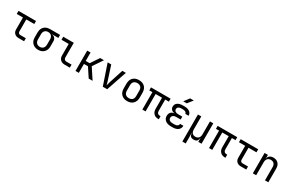

<svg xmlns="http://www.w3.org/2000/svg" viewBox="214 -2548 6773 4490"><g transform="rotate(30 3600.0 -302.5)"><path d="M365 0Q297 0 256 -39.5Q215 -79 215 -145V-468H47V-550H520V-468H305V-145Q305 -117 321.5 -99.5Q338 -82 365 -82H515V0Z M897 10Q833 10 785.5 -16.5Q738 -43 711.5 -90Q685 -137 685 -200V-340Q685 -403 711.5 -450.5Q738 -498 785.5 -524Q833 -550 897 -550H1170V-468H1001V-465Q1051 -461 1080 -427.5Q1109 -394 1109 -340V-200Q1109 -137 1082.5 -90Q1056 -43 1008.5 -16.5Q961 10 897 10ZM897 -70Q954 -70 986.5 -105Q1019 -140 1019 -200V-340Q1019 -400 986.5 -435Q954 -470 897 -470Q840 -470 807.5 -435Q775 -400 775 -340V-200Q775 -140 807.5 -105Q840 -70 897 -70Z M1610 0Q1537 0 1493.5 -42.5Q1450 -85 1450 -155V-468H1255V-550H1540V-155Q1540 -121 1559 -101.5Q1578 -82 1610 -82H1750V0Z M1903 0V-550H1993V-323H2100L2252 -550H2355L2177 -286L2365 0H2260L2101 -241H1993V0Z M2641 0 2454 -550H2551L2671 -180Q2682 -147 2690 -116.5Q2698 -86 2702 -69Q2707 -86 2714 -116.5Q2721 -147 2731 -180L2851 -550H2946L2759 0Z M3300 8Q3201 8 3142.5 -50Q3084 -108 3084 -212V-338Q3084 -443 3142 -500.5Q3200 -558 3300 -558Q3400 -558 3458 -500.5Q3516 -443 3516 -338V-212Q3516 -108 3457.5 -50Q3399 8 3300 8ZM3300 -72Q3359 -72 3392.5 -105Q3426 -138 3426 -202V-348Q3426 -412 3392.5 -445Q3359 -478 3300 -478Q3242 -478 3208 -445Q3174 -412 3174 -348V-202Q3174 -138 3208 -105Q3242 -72 3300 -72Z M4136 5Q4060 5 4014.5 -43Q3969 -91 3969 -170V-470H3796V0H3709V-470H3625V-550H4154V-470H4055V-164Q4055 -123 4075.5 -101Q4096 -79 4131 -79H4155V5Z M4534 7H4481Q4386 7 4330.5 -37.5Q4275 -82 4275 -157Q4275 -217 4308 -255Q4341 -293 4401 -297V-301Q4351 -305 4319.5 -336.5Q4288 -368 4288 -414Q4288 -483 4340.5 -520Q4393 -557 4483 -557H4530Q4616 -557 4667 -518.5Q4718 -480 4719 -415H4629Q4628 -444 4601 -461Q4574 -478 4530 -478H4483Q4437 -478 4409.5 -457.5Q4382 -437 4382 -402Q4382 -366 4409.5 -345Q4437 -324 4484 -324H4601V-246H4481Q4429 -246 4399 -222.5Q4369 -199 4369 -158Q4369 -119 4399 -96.5Q4429 -74 4481 -74H4534Q4583 -74 4611.5 -95Q4640 -116 4640 -151H4730Q4730 -78 4677 -35.5Q4624 7 4534 7ZM4440 -645 4546 -785H4646L4535 -645Z M4893 180V-550H4983V-200Q4983 -138 5013 -103Q5043 -68 5098 -68Q5154 -68 5185.5 -103Q5217 -138 5217 -200V-550H5307V0H5219V-105H5216Q5213 -52 5186 -21Q5159 10 5097 10Q5035 10 5011 -21Q4987 -52 4984 -105H4981L4983 20V180Z M5936 5Q5860 5 5814.5 -43Q5769 -91 5769 -170V-470H5596V0H5509V-470H5425V-550H5954V-470H5855V-164Q5855 -123 5875.5 -101Q5896 -79 5931 -79H5955V5Z M6365 0Q6297 0 6256 -39.5Q6215 -79 6215 -145V-468H6047V-550H6520V-468H6305V-145Q6305 -117 6321.5 -99.5Q6338 -82 6365 -82H6515V0Z M6692 0V-550H6782V-445H6783Q6790 -500 6828 -530Q6866 -560 6929 -560Q7012 -560 7061 -509Q7110 -458 7110 -370V0H7020V-354Q7020 -417 6988.5 -450.5Q6957 -484 6903 -484Q6847 -484 6814.5 -449Q6782 -414 6782 -350V0Z"/></g></svg>

Font: JetBrainsMono NFM
Style: Regular
Weight: 400
Monospace: yes
Designer: Philipp Nurullin, Konstantin Bulenkov
Foundry: JetBrains
Version: Version 2.304; ttfautohint (v1.8.4.7-5d5b);Nerd Fonts 3.3.0